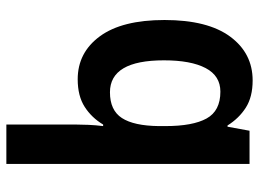

<svg xmlns="http://www.w3.org/2000/svg" viewBox="-128 -466 834 619"><g transform="rotate(90 289.5 -157.0)"><path d="M382 16Q382 -2 383 -25Q384 -48 387 -72H382Q360 -35 325 -12.5Q290 10 236 10Q150 10 97.5 -61.5Q45 -133 45 -270Q45 -409 98.5 -481.5Q152 -554 240 -554Q293 -554 327.5 -532Q362 -510 385 -473H389L402 -544H509V240H382ZM278 -94Q336 -94 361 -132.5Q386 -171 387 -251V-273Q387 -361 362.5 -405.5Q338 -450 276 -450Q225 -450 200 -402.5Q175 -355 175 -268Q175 -94 278 -94Z"/></g></svg>

Font: Noto Sans Bengali SemiCondensed SemiBold
Style: Regular
Weight: 600
Width: 4
Designer: Joana Ranito - Universal Thirst; Jelle Bosma - Monotype Design Team
Foundry: Universal Thirst ehf.
Version: Version 3.000; ttfautohint (v1.8.4.7-5d5b)